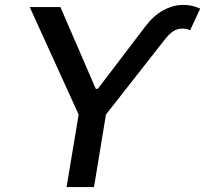

<svg xmlns="http://www.w3.org/2000/svg" viewBox="-20 -756 829 776"><path d="M358.9 -380.4 361.8 -397H378.4L376.5 -380.4ZM100.1 -727.5H224.1L370.1 -390.1L566.4 -647.9Q600.1 -692.4 638.4 -713.6Q676.8 -734.9 715.6 -736.1Q754.4 -737.3 789.1 -721.2L748.5 -633.8Q721.7 -645 697.3 -637.7Q672.9 -630.4 647.5 -598.1L408.2 -293L359.9 0H249L297.9 -293Z"/></svg>

Font: Inter 17pt Medium
Style: Italic
Weight: 500
Italic angle: -9.3988°
Version: Version 4.001;git-66647c0bb